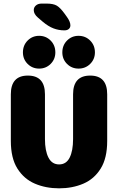

<svg xmlns="http://www.w3.org/2000/svg" viewBox="-20 -1041 659 1072"><path d="M310 10.5Q236 10.5 175 -15.5Q114 -41.5 77.2 -99.8Q40.5 -158 40.5 -254V-514.5Q40.5 -619 135.5 -619Q231 -619 231 -514.5V-264.5Q231 -199.5 250.5 -161.2Q270 -123 310 -123Q350 -123 369 -161.2Q388 -199.5 388 -264.5V-514.5Q388 -619 483.5 -619Q578.5 -619 578.5 -514.5V-254Q578.5 -158 542.2 -99.8Q506 -41.5 445.2 -15.5Q384.5 10.5 310 10.5ZM198.5 -658Q160.5 -658 134.2 -684.2Q108 -710.5 108 -748.5Q108 -788 134.2 -814.5Q160.5 -841 198.5 -841Q236.5 -841 262.8 -814.5Q289 -788 289 -748.5Q289 -710.5 262.8 -684.2Q236.5 -658 198.5 -658ZM418.5 -658Q380.5 -658 354.2 -684.2Q328 -710.5 328 -748.5Q328 -788 354.2 -814.5Q380.5 -841 418.5 -841Q457 -841 483.5 -814.5Q510 -788 510 -748.5Q510 -710.5 483.5 -684.2Q457 -658 418.5 -658ZM339.5 -871.5Q307.5 -871.5 278.8 -882.5Q250 -893.5 219.5 -919L192 -942.5Q168.5 -962.5 168.5 -984.5Q168.5 -1000 180.5 -1010.5Q192.5 -1021 212.5 -1021H240Q278 -1021 297.5 -1009.2Q317 -997.5 341.5 -963.5L354 -946Q373 -919.5 373 -899.5Q373 -887 364.2 -879.2Q355.5 -871.5 339.5 -871.5Z"/></svg>

Font: Sono Monospace ExtraBold
Style: Regular
Weight: 800
Version: Version 2.112